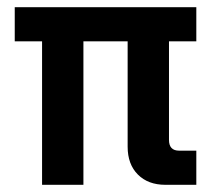

<svg xmlns="http://www.w3.org/2000/svg" viewBox="-20 -514 599 534"><path d="M97 0V-399H21V-494H526V-399H450V-125Q450 -95 478 -95H526V0H440Q392 0 363.5 -28.5Q335 -57 335 -106V-399H212V0Z"/></svg>

Font: Space Grotesk Frontify SemiBold
Style: Regular
Weight: 600
Designer: Florian Karsten
Version: Version 2.000